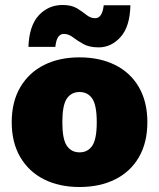

<svg xmlns="http://www.w3.org/2000/svg" viewBox="-20 -740 638 770"><path d="M299 -510Q380 -510 441.5 -479.5Q503 -449 537 -390.5Q571 -332 571 -250Q571 -168 537 -109.5Q503 -51 441.5 -20.5Q380 10 299 10Q218 10 157 -20.5Q96 -51 61.5 -109.5Q27 -168 27 -250Q27 -332 61.5 -390.5Q96 -449 157 -479.5Q218 -510 299 -510ZM299 -371Q266 -371 248 -344.5Q230 -318 230 -250Q230 -182 248 -155.5Q266 -129 299 -129Q332 -129 350 -155.5Q368 -182 368 -250Q368 -318 350 -344.5Q332 -371 299 -371ZM503 -719Q501 -633 463.5 -591.5Q426 -550 376 -550Q338 -550 314 -563.5Q290 -577 272.5 -590.5Q255 -604 236 -604Q207 -604 202 -552H94Q97 -637 135.5 -678.5Q174 -720 231 -720Q267 -720 289 -706.5Q311 -693 327 -680Q343 -667 362 -667Q390 -667 396 -719Z"/></svg>

Font: Work Sans ExtraBold
Style: Regular
Weight: 800
Designer: Wei Huang
Foundry: Wei Huang
Version: Version 2.012; ttfautohint (v1.8.3)